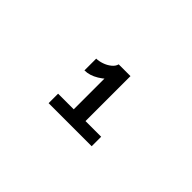

<svg xmlns="http://www.w3.org/2000/svg" viewBox="-36 -1035 692 692"><g transform="rotate(45 310.0 -689.0)"><path d="M287.2 -827.5H330Q330 -805.8 312.5 -781.7Q295 -757.5 268.2 -741.2Q241.3 -724.8 215.3 -724.8V-784.8Q228.2 -784.8 243.9 -790.2Q259.7 -795.5 271.9 -805.4Q284.2 -815.3 287.2 -827.5ZM287.2 -550V-827.5H347.2V-550ZM207.5 -598.3H427V-550H207.5Z"/></g></svg>

Font: Monaspace Xenon Var
Style: Regular
Weight: 400
Designer: Riley Cran and the Lettermatic Team
Version: Version 1.000 (Monaspace Xenon Var)